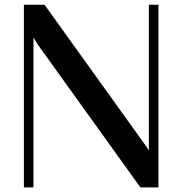

<svg xmlns="http://www.w3.org/2000/svg" viewBox="-20 -812 790 832"><path d="M625 -161.6V-791.5H666.5V0H588.4L146 -615.7L126 -647.9H125V0H83.5V-791.5H172.9L610.4 -182.1L624 -161.6Z"/></svg>

Font: Resagnicto
Style: Bold
Weight: 700
Version: Version 0.9991